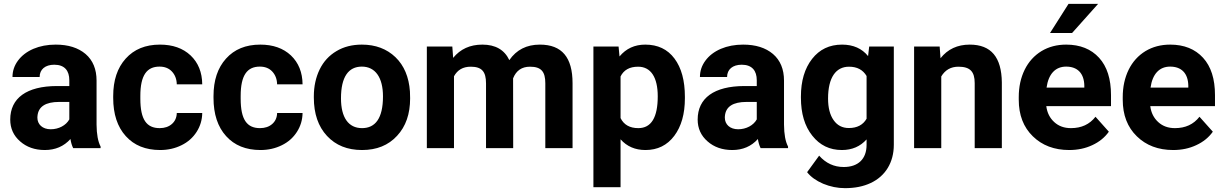

<svg xmlns="http://www.w3.org/2000/svg" viewBox="-20 -770 6361 998"><path d="M502.9 0V-8.3C489.3 -34.2 482.4 -71.8 481.9 -122.1V-351.1C481.9 -410.2 462.9 -456.5 424.8 -489.3C386.2 -522 334.5 -538.1 269.5 -538.1C226.6 -538.1 188 -530.8 153.3 -516.1C118.7 -501 92.3 -480.5 73.2 -454.6C54.2 -428.7 44.9 -400.4 44.9 -369.6H186C186 -409.2 214.8 -433.6 262.2 -433.6C316.4 -433.6 340.3 -401.9 340.3 -353V-322.8H275.4C118.7 -322.3 33.2 -260.3 33.2 -148.4C33.2 -103 50.3 -64.9 84.5 -35.2C118.2 -5.4 161.1 9.8 212.9 9.8C267.6 9.8 312 -9.3 346.2 -47.4C349.1 -28.3 354 -12.7 360.4 0ZM243.7 -98.1C200.7 -98.1 174.3 -123.5 174.3 -158.7L174.8 -167C179.2 -215.8 216.8 -240.2 287.6 -240.2H340.3V-149.4C323.2 -118.2 285.2 -98.1 243.7 -98.1Z M810.1 -104C742.2 -104 709.5 -147.9 709.5 -256.8V-271.5C709.5 -378.9 743.2 -423.8 809.1 -423.8C835.9 -423.8 857.4 -415.5 873.5 -398.4C889.6 -381.3 898.4 -358.9 898.9 -331.5H1031.2C1030.8 -394 1010.3 -444.3 970.7 -481.9C930.7 -519.5 877.4 -538.1 811.5 -538.1C735.8 -538.1 676.8 -513.7 633.3 -465.3C589.8 -417 568.4 -352.1 568.4 -270.5V-261.2C568.4 -176.8 590.3 -110.4 633.8 -62.5C677.2 -14.2 736.8 9.8 812.5 9.8C853 9.8 889.6 1.5 923.3 -15.1C956.5 -31.2 982.9 -54.7 1002 -84.5C1021 -114.3 1030.8 -147 1031.2 -182.6H898.9C898.4 -158.7 889.6 -139.6 873.5 -125.5C857.4 -111.3 835.9 -104 810.1 -104Z M1331.5 -104C1263.7 -104 1231 -147.9 1231 -256.8V-271.5C1231 -378.9 1264.6 -423.8 1330.6 -423.8C1357.4 -423.8 1378.9 -415.5 1395 -398.4C1411.1 -381.3 1419.9 -358.9 1420.4 -331.5H1552.7C1552.2 -394 1531.7 -444.3 1492.2 -481.9C1452.1 -519.5 1398.9 -538.1 1333 -538.1C1257.3 -538.1 1198.2 -513.7 1154.8 -465.3C1111.3 -417 1089.8 -352.1 1089.8 -270.5V-261.2C1089.8 -176.8 1111.8 -110.4 1155.3 -62.5C1198.7 -14.2 1258.3 9.8 1334 9.8C1374.5 9.8 1411.1 1.5 1444.8 -15.1C1478 -31.2 1504.4 -54.7 1523.4 -84.5C1542.5 -114.3 1552.2 -147 1552.7 -182.6H1420.4C1419.9 -158.7 1411.1 -139.6 1395 -125.5C1378.9 -111.3 1357.4 -104 1331.5 -104Z M1611.3 -262.7C1611.3 -178.7 1634.3 -112.3 1679.7 -63.5C1725.1 -14.6 1785.6 9.8 1861.8 9.8C1938 9.8 1998.5 -14.6 2043.9 -64C2089.4 -112.8 2111.8 -177.7 2111.8 -258.8L2110.8 -294.9C2105.5 -369.6 2080.6 -429.2 2035.6 -472.7C1990.2 -516.1 1932.1 -538.1 1860.8 -538.1C1810.5 -538.1 1766.6 -526.9 1729 -504.4C1690.9 -481.9 1661.6 -450.2 1641.6 -409.2C1621.6 -368.2 1611.3 -321.3 1611.3 -269ZM1752.4 -258.8C1752.4 -371.6 1792 -423.8 1860.8 -423.8C1930.7 -423.8 1970.7 -367.2 1970.7 -269C1970.7 -153.8 1930.2 -104 1861.8 -104C1791.5 -104 1752.4 -158.7 1752.4 -258.8Z M2198.7 -528.3V0H2339.8V-373.5C2357.9 -406.7 2386.7 -423.3 2426.8 -423.3C2484.9 -423.3 2506.3 -397.5 2506.3 -336.4V0H2647.5L2647 -362.8C2663.1 -403.3 2692.4 -423.3 2734.9 -423.3C2793.9 -423.3 2814.5 -397 2814.5 -336.9V0H2956.1V-337.4C2956.1 -471.7 2900.9 -538.1 2786.1 -538.1C2717.3 -538.1 2664.6 -511.2 2627.4 -457.5C2602.1 -511.2 2555.2 -538.1 2487.3 -538.1C2423.3 -538.1 2373 -515.1 2335.4 -469.2L2331.1 -528.3Z M3540 -266.6C3540 -351.1 3522 -417.5 3485.8 -465.8C3449.7 -514.2 3398.9 -538.1 3334 -538.1C3278.8 -538.1 3234.4 -517.6 3200.2 -476.6L3195.3 -528.3H3064.5V203.1H3205.6V-45.9C3238.3 -8.8 3281.7 9.8 3335 9.8C3397.9 9.8 3447.8 -14.6 3484.9 -64C3521.5 -112.8 3540 -177.7 3540 -259.3ZM3398.9 -269.5C3398.9 -159.2 3365.2 -104 3297.9 -104C3253.4 -104 3222.7 -121.6 3205.6 -156.2V-372.6C3222.2 -406.2 3252.4 -423.3 3296.9 -423.3C3363.3 -423.3 3398.9 -367.7 3398.9 -269.5Z M4076.2 0V-8.3C4062.5 -34.2 4055.7 -71.8 4055.2 -122.1V-351.1C4055.2 -410.2 4036.1 -456.5 3998 -489.3C3959.5 -522 3907.7 -538.1 3842.8 -538.1C3799.8 -538.1 3761.2 -530.8 3726.6 -516.1C3691.9 -501 3665.5 -480.5 3646.5 -454.6C3627.4 -428.7 3618.2 -400.4 3618.2 -369.6H3759.3C3759.3 -409.2 3788.1 -433.6 3835.4 -433.6C3889.6 -433.6 3913.6 -401.9 3913.6 -353V-322.8H3848.6C3691.9 -322.3 3606.4 -260.3 3606.4 -148.4C3606.4 -103 3623.5 -64.9 3657.7 -35.2C3691.4 -5.4 3734.4 9.8 3786.1 9.8C3840.8 9.8 3885.3 -9.3 3919.4 -47.4C3922.4 -28.3 3927.2 -12.7 3933.6 0ZM3816.9 -98.1C3773.9 -98.1 3747.6 -123.5 3747.6 -158.7L3748 -167C3752.4 -215.8 3790 -240.2 3860.8 -240.2H3913.6V-149.4C3896.5 -118.2 3858.4 -98.1 3816.9 -98.1Z M4143.1 -262.2C4143.1 -180.2 4162.6 -114.3 4202.1 -64.9C4241.2 -15.1 4292.5 9.8 4356 9.8C4409.2 9.8 4451.7 -8.8 4484.4 -45.4V-17.1C4484.4 56.6 4440.4 98.1 4365.7 98.1C4315.4 98.1 4272.9 78.6 4237.8 39.1L4175.3 125C4194.3 149.4 4222.2 169.4 4258.8 185.1C4295.4 200.2 4333.5 208 4372.1 208C4423.3 208 4467.8 199.2 4505.9 181.2C4582 145.5 4626 74.7 4626 -17.6V-528.3H4498L4492.2 -478.5C4460 -518.1 4415 -538.1 4356.9 -538.1C4291.5 -538.1 4239.7 -513.2 4201.2 -463.9C4162.6 -414.6 4143.1 -349.1 4143.1 -268.1ZM4284.2 -257.8C4284.2 -367.7 4325.2 -423.3 4393.1 -423.3C4435.1 -423.3 4465.3 -407.2 4484.4 -375V-152.8C4465.8 -120.6 4435.1 -104.5 4392.1 -104.5C4358.4 -104.5 4332 -118.2 4313 -145.5C4293.9 -172.4 4284.2 -210 4284.2 -257.8Z M4731.4 -528.3V0H4872.6V-372.6C4892.6 -406.2 4922.4 -423.3 4961.9 -423.3C5022.5 -423.3 5046.4 -397.9 5046.4 -337.9V0H5187.5V-341.3C5186 -472.2 5132.3 -538.1 5020.5 -538.1C4957 -538.1 4906.2 -514.6 4868.7 -467.3L4864.3 -528.3Z M5438 -598.6H5552.7L5688 -750H5534.2ZM5537.6 9.8C5581.5 9.8 5621.6 1.5 5657.7 -15.6C5693.8 -32.2 5722.7 -55.7 5743.7 -85.4L5674.3 -163.1C5643.6 -123.5 5601.1 -104 5546.9 -104C5511.7 -104 5482.9 -114.3 5460 -135.3C5437 -156.2 5422.9 -183.6 5418.5 -218.3H5754.9V-275.9C5754.9 -359.4 5734.4 -424.3 5692.9 -469.7C5651.4 -515.1 5594.2 -538.1 5522 -538.1C5473.6 -538.1 5431.2 -526.9 5393.6 -504.4C5356 -481.4 5326.7 -449.2 5306.2 -407.7C5285.6 -365.7 5275.4 -318.4 5275.4 -265.1V-251.5C5275.4 -172.4 5299.8 -108.9 5348.6 -61.5C5397 -14.2 5460 9.8 5537.6 9.8ZM5521.5 -423.8C5581.5 -423.8 5614.7 -388.2 5616.2 -325.7V-314.5H5419.9C5429.7 -384.8 5465.3 -423.8 5521.5 -423.8Z M6078.1 9.8C6122.1 9.8 6162.1 1.5 6198.2 -15.6C6234.4 -32.2 6263.2 -55.7 6284.2 -85.4L6214.8 -163.1C6184.1 -123.5 6141.6 -104 6087.4 -104C6052.2 -104 6023.4 -114.3 6000.5 -135.3C5977.5 -156.2 5963.4 -183.6 5959 -218.3H6295.4V-275.9C6295.4 -359.4 6274.9 -424.3 6233.4 -469.7C6191.9 -515.1 6134.8 -538.1 6062.5 -538.1C6014.2 -538.1 5971.7 -526.9 5934.1 -504.4C5896.5 -481.4 5867.2 -449.2 5846.7 -407.7C5826.2 -365.7 5815.9 -318.4 5815.9 -265.1V-251.5C5815.9 -172.4 5840.3 -108.9 5889.2 -61.5C5937.5 -14.2 6000.5 9.8 6078.1 9.8ZM6062 -423.8C6122.1 -423.8 6155.3 -388.2 6156.7 -325.7V-314.5H5960.4C5970.2 -384.8 6005.9 -423.8 6062 -423.8Z"/></svg>

Font: Roboto
Style: Bold
Weight: 700
Designer: Google
Version: Version 2.137; 2017